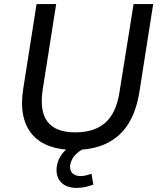

<svg xmlns="http://www.w3.org/2000/svg" viewBox="-20 -725 784 940"><path d="M342 9Q273 9 221.5 -10Q170 -29 137.5 -67Q105 -105 93.5 -161Q82 -217 94 -292L159 -705H255L189 -286Q173 -180 213 -128.5Q253 -77 348 -77Q442 -77 495.5 -124Q549 -171 565 -274L634 -705H730L662 -272Q647 -180 607.5 -117.5Q568 -55 502 -23Q436 9 342 9ZM356 195Q307 195 281 169.5Q255 144 257 102Q259 57 291 20Q323 -17 370 -38L398 0Q376 9 359.5 23Q343 37 334 53.5Q325 70 323 88Q322 112 336 124.5Q350 137 374 137Q387 137 400 134Q413 131 428 126L437 179Q420 185 399.5 190Q379 195 356 195Z"/></svg>

Font: Nunito Sans 10pt Medium
Style: Italic
Weight: 500
Italic angle: -9°
Designer: Vernon Adams
Foundry: Vernon Adams
Version: Version 3.101;gftools[0.9.27]